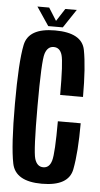

<svg xmlns="http://www.w3.org/2000/svg" viewBox="-55 -815 446 854"><g transform="rotate(5 168.0 -388.0)"><path d="M165 4Q284.5 4 299.2 -72.5Q314 -149 314 -279H212Q212 -136.5 202.2 -103Q192.5 -69.5 165 -69.5Q137 -69.5 126.5 -104Q116 -138.5 116 -339.5Q116 -539.5 126.8 -573Q137.5 -606.5 165 -606.5Q193 -606.5 202.5 -574.2Q212 -542 212 -396.5H314Q314 -530.5 299.5 -605.5Q285 -680.5 164.5 -680.5Q46.5 -680.5 30.8 -604Q15 -527.5 15 -339.5Q15 -152 31 -74Q47 4 165 4ZM132.5 -697H197.5L252.5 -779.5H201.5L165 -723L129.5 -779.5H77Z"/></g></svg>

Font: Anybody ExtraCondensed Medium
Style: Regular
Weight: 500
Width: 2
Version: Version 1.113;gftools[0.9.25]